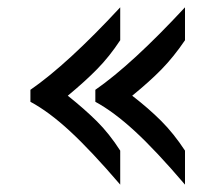

<svg xmlns="http://www.w3.org/2000/svg" viewBox="-20 -477 600 524"><path d="M308.1 -457V-367.2Q278.8 -322.8 245.8 -289.1Q212.9 -255.4 165 -215.8Q210.4 -179.7 244.4 -146Q278.3 -112.3 308.1 -65.9V26.9Q228.5 -65.9 171.1 -118.9Q113.8 -171.9 63 -199.2V-231.9Q164.6 -302.2 308.1 -457ZM484.9 -457V-367.2Q454.1 -321.8 420.9 -287.8Q387.7 -253.9 340.8 -215.8Q385.7 -181.2 419.9 -147Q454.1 -112.8 484.9 -65.9V26.9Q405.3 -66.4 347.9 -119.1Q290.5 -171.9 240.2 -199.2V-231.9Q340.3 -301.3 484.9 -457Z"/></svg>

Font: Linux Libertine G
Style: Semibold
Weight: 600
Designer: Philipp H. Poll
Foundry: Philipp H. Poll
Version: Version 5.1.1